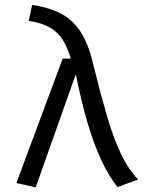

<svg xmlns="http://www.w3.org/2000/svg" viewBox="-20 -772 640 804"><path d="M242.5 -526.5H276.5Q262.5 -573.5 242.5 -605.5Q222.5 -637.5 189 -656.8Q155.5 -676 100.5 -684.5L114.5 -751.5Q172.5 -742.5 214.8 -724.8Q257 -707 286.8 -677.2Q316.5 -647.5 337 -603.5Q357.5 -559.5 371.5 -498.5Q400.5 -380.5 427.5 -287.8Q454.5 -195 486.2 -128.2Q518 -61.5 558.5 -20.5L472 11.5Q435.5 -34.5 404.2 -101.5Q373 -168.5 346.5 -258.2Q320 -348 297.5 -461.5L129.5 12.5L48.5 -5.5Z"/></svg>

Font: Fira Code Light
Style: Regular
Weight: 400
Monospace: yes
Version: Version 5.002